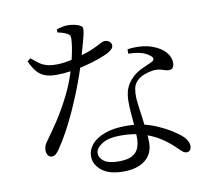

<svg xmlns="http://www.w3.org/2000/svg" viewBox="-88 -892 1176 1039"><g transform="rotate(-10 500.0 -372.0)"><path d="M644.1 -579.4 644.6 -603.8Q681.9 -609.2 718.3 -606.2Q754.7 -603.3 783.4 -592.1Q828.7 -575 851.8 -547.6Q874.9 -520.2 874.9 -489.6Q874.9 -473.4 868 -463.5Q861 -453.6 846.3 -453.6Q834.9 -453.6 823.9 -457.6Q812.8 -461.5 798.6 -465.1Q784.4 -468.7 762.9 -467.1Q736.8 -463.9 711.8 -454.5Q686.7 -445 670.1 -428.2Q653.4 -411.4 648.8 -388.3Q644.2 -365.2 645.2 -337.5Q646 -319.7 650.3 -288.2Q654.5 -256.7 659.5 -219.7Q664.6 -182.7 668.4 -147.5Q672.2 -112.4 672.2 -87Q672.2 -25.1 629 9.5Q585.8 44.1 509 44.1Q431.1 44.1 390.3 11.2Q349.5 -21.7 349.5 -65.3Q349.5 -103.4 375.1 -133.1Q400.7 -162.8 448.4 -179.8Q496 -196.8 562.5 -196.8Q647.3 -196.8 712.7 -170.9Q778.1 -145 819.9 -115.5Q856.3 -92.6 872.8 -71.4Q889.2 -50.1 889.2 -31.2Q889.2 -16.3 882.6 -7.6Q875.9 1 863.8 1Q854.5 1 846.7 -4.2Q838.8 -9.5 830.4 -17.8Q822 -26.1 811.4 -35.8Q778.1 -68.5 736.8 -94.4Q695.4 -120.3 643.6 -135.4Q591.8 -150.6 526.5 -150.6Q458.2 -150.6 422.9 -127.4Q387.5 -104.2 387.5 -77.3Q387.5 -50.9 413.5 -32.6Q439.5 -14.4 493.7 -14.4Q542.1 -14.4 567.5 -28.8Q592.9 -43.2 602.3 -67.5Q611.8 -91.8 611.8 -121.4Q612 -154.7 609 -189.7Q606.1 -224.6 603.2 -258.8Q600.3 -293.1 600.3 -322.8Q600.3 -365.7 611.9 -395.1Q623.4 -424.5 647.6 -448.4Q671.7 -472.6 702.5 -486.8Q733.2 -501.1 759.2 -512.5Q774.5 -519.9 773.4 -529.7Q772.3 -539.6 758.6 -549.1Q738.3 -565.3 708.4 -572.3Q678.4 -579.3 644.1 -579.4ZM118.1 -647Q139.9 -628.9 157.2 -616Q174.5 -603.1 196.1 -596.3Q217.6 -589.5 251.8 -589.5Q274.4 -589.5 296.8 -592.8Q319.2 -596.1 338.7 -600.5Q358.2 -604.9 371.2 -608.1Q429.6 -624.7 460 -638.5Q490.4 -652.3 505.3 -660.7Q520.3 -669.1 529.6 -669.1Q546.1 -669.1 556.3 -660.3Q566.5 -651.6 566.5 -638.9Q566.5 -625.5 554 -615.8Q541.5 -606.1 532.8 -601.4Q513.3 -591.5 480.8 -579.7Q448.3 -568 407.9 -557.5Q367.6 -547 325 -540.6Q282.3 -534.2 241.5 -534.2Q203.8 -534.2 178.3 -544.1Q152.7 -554.1 134.6 -576.1Q116.5 -598.2 100.3 -633.1ZM286.6 -759.5V-775.9Q299.2 -780.7 315.6 -784.4Q331.9 -788 346.4 -788Q365.6 -788 385.8 -783.8Q406 -779.5 418.8 -771Q425.7 -767.2 427.5 -759.2Q429.2 -751.3 425.8 -732.7Q422.4 -714.2 412.8 -679.9Q403.2 -645.6 386.8 -587.8Q378.5 -559.2 364.2 -517.4Q349.9 -475.7 330.7 -427Q311.4 -378.3 288.4 -327.4Q265.4 -276.6 239.5 -228.1Q213.7 -179.6 186.2 -139.3Q175.9 -123.6 165.5 -113.4Q155 -103.3 141.1 -103.3Q126.7 -103.3 119.5 -115.7Q112.2 -128.2 112.2 -141.8Q112.2 -154.4 116.3 -165.7Q120.3 -177.1 130 -189.8Q162.2 -233 199.7 -290.3Q237.1 -347.6 271.5 -416.9Q306 -486.3 327.2 -563.7Q334 -587.6 340.1 -614.7Q346.2 -641.8 350.1 -666.7Q354 -691.5 354.8 -708.4Q355.6 -724.4 351.4 -731.6Q347.1 -738.9 334.1 -744.4Q323.5 -749.8 310.4 -753.6Q297.3 -757.3 286.6 -759.5Z"/></g></svg>

Font: Noto Serif TC
Style: Regular
Weight: 200
Designer: Ryoko NISHIZUKA 西塚涼子 (kana & ideographs); Frank Grießhammer (Latin, Greek & Cyrillic); Wenlong ZHANG 张文龙 (bopomofo); San
Foundry: Adobe
Version: Version 2.001;hotconv 1.1.0;makeotfexe 2.6.0